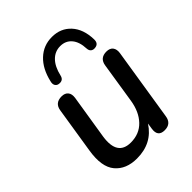

<svg xmlns="http://www.w3.org/2000/svg" viewBox="-213 -867 994 994"><g transform="rotate(-45 284.5 -369.5)"><path d="M206 9Q127 9 85.5 -40.5Q44 -90 61 -195L101 -448Q108 -495 157 -495Q181 -495 193 -480.5Q205 -466 201 -439L162 -195Q144 -72 242 -72Q305 -72 344.5 -113.5Q384 -155 395 -225L430 -448Q437 -495 485 -495Q510 -495 521.5 -480Q533 -465 529 -439L466 -41Q459 7 411 7Q361 7 369 -46L374 -79Q317 9 206 9ZM195 -550Q181 -551 174 -562Q167 -573 172 -591Q189 -665 233 -706.5Q277 -748 339 -748Q403 -748 443 -704.5Q483 -661 485 -585Q486 -553 458 -550Q444 -548 434.5 -555Q425 -562 424 -578Q422 -629 398.5 -656.5Q375 -684 336 -684Q297 -684 269.5 -656Q242 -628 230 -576Q224 -547 195 -550Z"/></g></svg>

Font: Nunito SemiBold
Style: Italic
Weight: 600
Italic angle: -9°
Designer: Vernon Adams
Foundry: Vernon Adams
Version: Version 3.601; ttfautohint (v1.8.2.53-6de2)